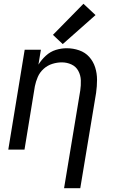

<svg xmlns="http://www.w3.org/2000/svg" viewBox="-20 -794 616 1019"><path d="M320 205H406L490 -301Q495 -336 495 -370.5Q495 -405 485 -436.5Q475 -468 453.5 -492Q432 -516 400 -527Q368 -538 334 -538Q305 -538 276 -529Q247 -520 223.5 -498.5Q200 -477 184 -451L197 -530H111L24 0H110L165 -336Q170 -361 180.5 -385.5Q191 -410 211.5 -428.5Q232 -447 257.5 -455Q283 -463 308 -463Q335 -463 359 -452Q383 -441 395.5 -418Q408 -395 409 -368Q410 -341 406 -314ZM313 -560 487 -714 423 -774 261 -609Z"/></svg>

Font: Iosevka Sparkle Oblique
Style: Regular
Weight: 400
Italic angle: -9°
Designer: Belleve Invis
Foundry: Belleve Invis
Version: Version 4.5.0; ttfautohint (v1.8.3)